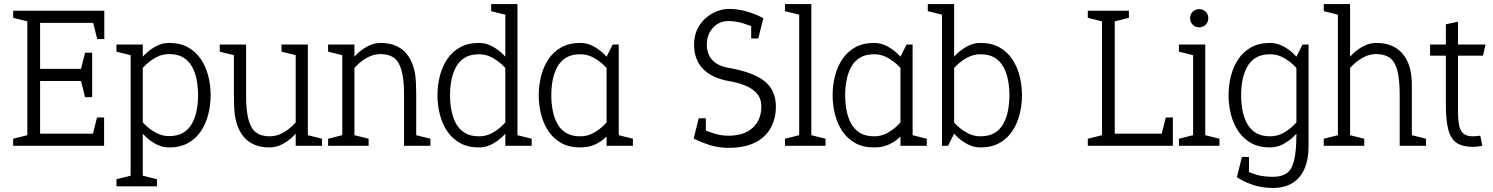

<svg xmlns="http://www.w3.org/2000/svg" viewBox="-20 -720 7370 948"><path d="M115 -667H495V-607H178V-380H435V-320H178V-60H494V0H115ZM45 -667H125V-612L45 -632ZM45 0V-35L125 -55V0ZM494 -140V0H424L459 -140ZM495 -527H460L425 -667H495ZM435 -460V-320H365L400 -460ZM435 -240H400L365 -380H435Z M685 -500V200H625V-500ZM657 -350 625 -360Q625 -360 634 -375Q643 -390 660 -412Q677 -434 700.5 -456Q724 -478 753 -493Q782 -508 815 -508V-453Q781 -453 752 -437.5Q723 -422 701.5 -401.5Q680 -381 668.5 -365.5Q657 -350 657 -350ZM657 -150Q657 -150 668.5 -134.5Q680 -119 701.5 -99Q723 -79 752 -63.5Q781 -48 815 -48V8Q782 8 753 -7Q724 -22 700.5 -44Q677 -66 660 -88Q643 -110 634 -125Q625 -140 625 -140ZM815 -48Q857 -48 884.5 -64.5Q912 -81 928 -110Q944 -139 951 -175Q958 -211 958 -250Q958 -289 951 -325.5Q944 -362 928 -391Q912 -420 884.5 -436.5Q857 -453 815 -453V-508Q870 -508 909 -486Q948 -464 972.5 -427Q997 -390 1008.5 -344Q1020 -298 1020 -250Q1020 -202 1008.5 -156Q997 -110 972.5 -73Q948 -36 909 -14Q870 8 815 8ZM635 -445 555 -465V-500H635ZM555 200V165L635 145V200ZM675 200V145L755 165V200Z M1135 -250H1195Q1195 -172 1207.5 -127.5Q1220 -83 1245.5 -65Q1271 -47 1311 -47V8Q1227 8 1182.5 -45.5Q1138 -99 1136 -198ZM1500 -140 1440 -60V-500H1500ZM1195 -250H1135V-500H1195ZM1440 -65 1500 -140V0H1440ZM1468 -150 1500 -140Q1500 -140 1491 -125Q1482 -110 1465 -88Q1448 -66 1424.5 -44Q1401 -22 1372 -7Q1343 8 1310 8V-47Q1345 -47 1373.5 -62.5Q1402 -78 1423.5 -98.5Q1445 -119 1456.5 -134.5Q1468 -150 1468 -150ZM1490 0V-55L1570 -35V0ZM1145 -445 1065 -465V-500H1145ZM1450 -445 1370 -465V-500H1450Z M2035 -250H1975Q1975 -329 1962.5 -373Q1950 -417 1924.5 -435Q1899 -453 1859 -453V-508Q1943 -508 1987.5 -454.5Q2032 -401 2034 -302ZM1670 -500H1730V0H1670ZM1975 -250H2035V0H1975ZM1702 -350 1670 -360Q1670 -360 1679 -375Q1688 -390 1705 -412Q1722 -434 1745.5 -456Q1769 -478 1798 -493Q1827 -508 1860 -508V-453Q1826 -453 1797 -437.5Q1768 -422 1746.5 -401.5Q1725 -381 1713.5 -365.5Q1702 -350 1702 -350ZM1680 -445 1600 -465V-500H1680ZM1720 0V-55L1800 -35V0ZM1600 0V-35L1680 -55V0ZM2025 0V-55L2105 -35V0Z M2475 -60V-700H2535V-70ZM2475 -60 2535 -70V0H2475ZM2503 -150 2535 -140Q2535 -140 2526 -125Q2517 -110 2500 -88Q2483 -66 2459.5 -44Q2436 -22 2407 -7Q2378 8 2345 8V-47Q2380 -47 2408.5 -62.5Q2437 -78 2458.5 -98.5Q2480 -119 2491.5 -134.5Q2503 -150 2503 -150ZM2503 -350Q2503 -350 2491.5 -365.5Q2480 -381 2458.5 -401Q2437 -421 2408.5 -436.5Q2380 -452 2345 -452V-508Q2378 -508 2407 -493Q2436 -478 2459.5 -456Q2483 -434 2500 -412Q2517 -390 2526 -375Q2535 -360 2535 -360ZM2345 -452Q2303 -452 2275.5 -435.5Q2248 -419 2232 -390Q2216 -361 2209 -325Q2202 -289 2202 -250Q2202 -211 2209 -174.5Q2216 -138 2232 -109Q2248 -80 2275.5 -63.5Q2303 -47 2345 -47V8Q2290 8 2251 -14Q2212 -36 2187.5 -73Q2163 -110 2151.5 -156Q2140 -202 2140 -250Q2140 -298 2151.5 -344Q2163 -390 2187.5 -427Q2212 -464 2251 -486Q2290 -508 2345 -508ZM2405 -700H2485V-645L2405 -665ZM2525 0V-55L2605 -35V0Z M2975 -440 3035 -430V0H2975ZM2975 -440 3005 -500H3035V-430ZM3003 -150 3035 -140Q3035 -140 3028.5 -125Q3022 -110 3008.5 -88Q2995 -66 2973 -44Q2951 -22 2919 -7Q2887 8 2845 8V-47Q2880 -47 2908.5 -62.5Q2937 -78 2958.5 -98.5Q2980 -119 2991.5 -134.5Q3003 -150 3003 -150ZM3003 -350Q3003 -350 2991.5 -365.5Q2980 -381 2958.5 -401Q2937 -421 2908.5 -436.5Q2880 -452 2845 -452V-508Q2878 -508 2907 -493Q2936 -478 2959.5 -456Q2983 -434 3000 -412Q3017 -390 3026 -375Q3035 -360 3035 -360ZM2845 -452Q2803 -452 2775.5 -435.5Q2748 -419 2732 -390Q2716 -361 2709 -325Q2702 -289 2702 -250Q2702 -211 2709 -174.5Q2716 -138 2732 -109Q2748 -80 2775.5 -63.5Q2803 -47 2845 -47V8Q2790 8 2751 -14Q2712 -36 2687.5 -73Q2663 -110 2651.5 -156Q2640 -202 2640 -250Q2640 -298 2651.5 -344Q2663 -390 2687.5 -427Q2712 -464 2751 -486Q2790 -508 2845 -508ZM3025 0V-55L3105 -35V0Z M3811 -194Q3811 -136 3786 -89.5Q3761 -43 3709 -16.5Q3657 10 3577 10V-50Q3654 -50 3696.5 -89Q3739 -128 3739 -194Q3739 -234 3716.5 -259Q3694 -284 3657.5 -298.5Q3621 -313 3577 -320Q3495 -335 3451 -380Q3407 -425 3407 -500Q3407 -544 3423.5 -577Q3440 -610 3466 -632Q3492 -654 3521.5 -665Q3551 -676 3577 -676V-616Q3530 -616 3500 -582.5Q3470 -549 3470 -500Q3470 -468 3482.5 -444Q3495 -420 3519 -405.5Q3543 -391 3577 -385Q3699 -364 3755 -319Q3811 -274 3811 -194ZM3577 -616V-676Q3626 -676 3669 -663Q3712 -650 3749 -630L3720 -578Q3686 -593 3650.5 -604.5Q3615 -616 3577 -616ZM3577 -50V10Q3528 10 3485.5 -3.5Q3443 -17 3405 -36L3434 -88Q3469 -73 3504 -61.5Q3539 -50 3577 -50ZM3465 -136V-36H3405L3430 -136ZM3689 -530V-630H3749L3724 -530Z M3926 0V-700H3986V0ZM3856 -700H3936V-645L3856 -665ZM3976 0V-55L4056 -35V0ZM3856 0V-35L3936 -55V0Z M4426 -440 4486 -430V0H4426ZM4426 -440 4456 -500H4486V-430ZM4454 -150 4486 -140Q4486 -140 4479.5 -125Q4473 -110 4459.5 -88Q4446 -66 4424 -44Q4402 -22 4370 -7Q4338 8 4296 8V-47Q4331 -47 4359.5 -62.5Q4388 -78 4409.5 -98.5Q4431 -119 4442.5 -134.5Q4454 -150 4454 -150ZM4454 -350Q4454 -350 4442.5 -365.5Q4431 -381 4409.5 -401Q4388 -421 4359.5 -436.5Q4331 -452 4296 -452V-508Q4329 -508 4358 -493Q4387 -478 4410.5 -456Q4434 -434 4451 -412Q4468 -390 4477 -375Q4486 -360 4486 -360ZM4296 -452Q4254 -452 4226.5 -435.5Q4199 -419 4183 -390Q4167 -361 4160 -325Q4153 -289 4153 -250Q4153 -211 4160 -174.5Q4167 -138 4183 -109Q4199 -80 4226.5 -63.5Q4254 -47 4296 -47V8Q4241 8 4202 -14Q4163 -36 4138.5 -73Q4114 -110 4102.5 -156Q4091 -202 4091 -250Q4091 -298 4102.5 -344Q4114 -390 4138.5 -427Q4163 -464 4202 -486Q4241 -508 4296 -508ZM4476 0V-55L4556 -35V0Z M4691 -60 4631 -70V-700H4691ZM4691 -60 4661 0H4631V-70ZM4663 -150Q4663 -150 4674.5 -134.5Q4686 -119 4707.5 -98.5Q4729 -78 4758 -62.5Q4787 -47 4821 -47V8Q4788 8 4759 -7Q4730 -22 4706.5 -44Q4683 -66 4666 -88Q4649 -110 4640 -125Q4631 -140 4631 -140ZM4663 -350 4631 -360Q4631 -360 4640 -375Q4649 -390 4666 -412Q4683 -434 4706.5 -456Q4730 -478 4759 -493Q4788 -508 4821 -508V-452Q4787 -452 4758 -436.5Q4729 -421 4707.5 -401Q4686 -381 4674.5 -365.5Q4663 -350 4663 -350ZM4821 -452V-508Q4876 -508 4915 -486Q4954 -464 4978.5 -427Q5003 -390 5014.5 -344Q5026 -298 5026 -250Q5026 -202 5014.5 -156Q5003 -110 4978.5 -73Q4954 -36 4915 -14Q4876 8 4821 8V-47Q4863 -47 4890.5 -63.5Q4918 -80 4934 -109Q4950 -138 4957 -174.5Q4964 -211 4964 -250Q4964 -289 4957 -325Q4950 -361 4934 -390Q4918 -419 4890.5 -435.5Q4863 -452 4821 -452ZM4561 -700H4641V-645L4561 -665Z M5484 0H5421V-667H5484ZM5421 0V-60H5771V0ZM5351 -667H5431V-612L5351 -632ZM5771 -140V0H5701L5736 -140ZM5351 0V-35L5431 -55V0ZM5474 -612V-667H5554V-632Z M5871 0V-500H5931V0ZM5901 -585Q5882 -585 5869 -598Q5856 -611 5856 -630Q5856 -649 5869 -662Q5882 -675 5901 -675Q5920 -675 5933 -662Q5946 -649 5946 -630Q5946 -611 5933 -598Q5920 -585 5901 -585ZM5881 -445 5801 -465V-500H5881ZM5801 0V-35L5881 -55V0ZM5921 0V-55L6001 -35V0Z M6381 -440 6441 -430V-70L6381 -60ZM6441 -70V2Q6441 68 6420.5 114Q6400 160 6361 184Q6322 208 6266 208V153Q6306 153 6331.5 136.5Q6357 120 6369 74Q6381 28 6381 -60ZM6381 -440 6411 -500H6441V-430ZM6409 -150 6441 -140Q6441 -140 6432 -125Q6423 -110 6406 -88Q6389 -66 6365.5 -44Q6342 -22 6313 -7Q6284 8 6251 8V-47Q6286 -47 6314.5 -62.5Q6343 -78 6364.5 -98.5Q6386 -119 6397.5 -134.5Q6409 -150 6409 -150ZM6409 -350Q6409 -350 6397.5 -365.5Q6386 -381 6364.5 -401Q6343 -421 6314.5 -436.5Q6286 -452 6251 -452V-508Q6284 -508 6313 -493Q6342 -478 6365.5 -456Q6389 -434 6406 -412Q6423 -390 6432 -375Q6441 -360 6441 -360ZM6251 -452Q6209 -452 6181.5 -435.5Q6154 -419 6138 -390Q6122 -361 6115 -325Q6108 -289 6108 -250Q6108 -211 6115 -174.5Q6122 -138 6138 -109Q6154 -80 6181.5 -63.5Q6209 -47 6251 -47V8Q6196 8 6157 -14Q6118 -36 6093.5 -73Q6069 -110 6057.5 -156Q6046 -202 6046 -250Q6046 -298 6057.5 -344Q6069 -390 6093.5 -427Q6118 -464 6157 -486Q6196 -508 6251 -508ZM6112 111Q6121 116 6140 126Q6159 136 6190 144.5Q6221 153 6267 153V208Q6212 208 6171.5 194.5Q6131 181 6109 168Q6087 155 6087 155ZM6147 55V155H6087L6112 55Z M6891 -250Q6891 -329 6879 -373Q6867 -417 6841.5 -435Q6816 -453 6776 -453V-508Q6860 -508 6905.5 -454.5Q6951 -401 6951 -302V-250ZM6646 0H6586V-700H6646ZM6891 0V-250H6951V0ZM6618 -350 6586 -360Q6586 -360 6595 -375Q6604 -390 6621 -412Q6638 -434 6661.5 -456Q6685 -478 6714 -493Q6743 -508 6776 -508V-453Q6742 -453 6713 -437.5Q6684 -422 6662.5 -401.5Q6641 -381 6629.5 -365.5Q6618 -350 6618 -350ZM6516 -700H6596V-645L6516 -665ZM6941 0V-55L7021 -35V0ZM6636 0V-55L6716 -35V0ZM6516 0V-35L6596 -55V0Z M7041 -445V-500H7315L7302 -445ZM7289 -50 7299 0Q7285 3 7275 4Q7265 5 7252 5Q7202 5 7173 -14Q7144 -33 7131.5 -78Q7119 -123 7119 -200V-600L7179 -613V-167Q7179 -99 7195 -73Q7211 -47 7252 -47Q7261 -47 7269.5 -48Q7278 -49 7289 -50Z"/></svg>

Font: Epunda Slab Light
Style: Regular
Weight: 300
Designer: Simon Atzbach
Foundry: typofactur
Version: Version 1.102